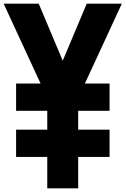

<svg xmlns="http://www.w3.org/2000/svg" viewBox="-36 -1020 680 1040"><path d="M51.2 -420H220V-317.5H51.2V-170H220V0H387.5V-170H557.5V-317.5H387.5V-420H557.5V-567.5H423.8L623.8 -1000H433.8L303.8 -691.2L173.8 -1000H-16.2L183.8 -567.5H51.2Z"/></svg>

Font: Basalte Marquee
Style: Regular
Weight: 400
Designer: Ange Degheest & Benjamin Gomez & Eugénie Bidaut
Foundry: Velvetyne Type Foundry
Version: Version 1.000;FEAKit 1.0